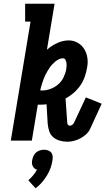

<svg xmlns="http://www.w3.org/2000/svg" viewBox="-20 -755 566 1031"><path d="M341 6Q320 6 300 0Q280 -6 265 -19Q250 -32 244 -51.5Q238 -71 236 -92L230 -195Q222 -194 214.5 -193.5Q207 -193 199 -193Q195 -193 191 -193Q187 -193 183 -193L151 0H38L144 -639H115V-735H273L232 -488Q257 -510 287.5 -524Q318 -538 349 -538Q375 -538 397 -525.5Q419 -513 432 -492Q445 -471 449 -445.5Q453 -420 448 -394Q444 -369 435.5 -344Q427 -319 412 -297Q397 -275 376.5 -257Q356 -239 332 -226L341 -98Q341 -91 344.5 -85.5Q348 -80 355 -80Q362 -80 368.5 -85Q375 -90 378 -97L441 -232L526 -198L464 -63Q456 -46 441.5 -33Q427 -20 410.5 -11.5Q394 -3 376.5 1.5Q359 6 341 6ZM204 -269Q228 -269 251 -277.5Q274 -286 292.5 -302Q311 -318 321.5 -340Q332 -362 336 -385Q337 -394 337.5 -402.5Q338 -411 336.5 -419Q335 -427 331 -434.5Q327 -442 318 -442Q307 -442 296.5 -437Q286 -432 277.5 -425Q269 -418 261 -409.5Q253 -401 246.5 -391.5Q240 -382 234.5 -372.5Q229 -363 224 -353Q219 -343 215 -332.5Q211 -322 207.5 -311.5Q204 -301 201 -290.5Q198 -280 196 -270Q198 -270 200 -269.5Q202 -269 204 -269ZM171 256 132 213Q146 201 158 186.5Q170 172 179 156Q171 154 165 149Q159 144 155.5 136.5Q152 129 151.5 120.5Q151 112 153 104Q155 93 160 82Q165 71 174 63.5Q183 56 194.5 52.5Q206 49 217 49Q228 49 238 52.5Q248 56 254.5 63.5Q261 71 262.5 82Q264 93 262 104Q259 126 251.5 147Q244 168 232 187.5Q220 207 205 224.5Q190 242 171 256Z"/></svg>

Font: Iosevka Slab
Style: Bold Italic
Weight: 700
Italic angle: -9°
Monospace: yes
Designer: Belleve Invis
Foundry: Belleve Invis
Version: Version 11.1.0; ttfautohint (v1.8.3)